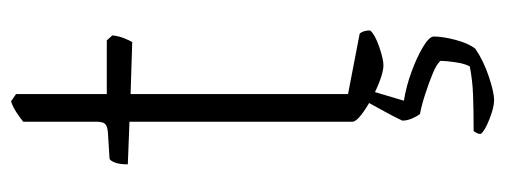

<svg xmlns="http://www.w3.org/2000/svg" viewBox="-303 -410 913 347"><g transform="rotate(-90 153.5 -236.5)"><path d="M209 0Q199 0 182.5 -6Q166 -12 148.5 -21.5Q131 -31 119 -40.5Q107 -50 107 -56V-459L30 -462Q30 -478 33.5 -486Q37 -494 40 -495L88 -498Q99 -499 103 -503Q107 -507 107 -519V-651Q113 -656 123.5 -663Q134 -670 144 -673L157 -664V-500H254L263 -490Q262 -479 258 -469Q254 -459 251 -454L157 -457V-64L266 -43Q272 -37 272 -24Q264 -15 242 -7.5Q220 0 209 0ZM146 200Q133 200 111.5 191.5Q90 183 85 176Q85 171 87 168Q89 165 90 163Q127 163 154.5 162Q182 161 207 156Q212 147 214.5 130Q217 113 217 103Q211 96 194 89Q177 82 157 75.5Q137 69 121 66Q117 61 113 52Q109 43 109 34Q117 17 128.5 -3.5Q140 -24 147 -37H167L145 37Q171 41 198 51Q225 61 243 72Q261 83 261 91Q261 107 255 130Q249 153 239 166Q217 181 188.5 190.5Q160 200 146 200Z"/></g></svg>

Font: Texturina 72pt Thin
Style: Regular
Weight: 100
Designer: Guillermo Torres Carreño
Foundry: Omnibus-Type
Version: Version 1.002; ttfautohint (v1.8.3)